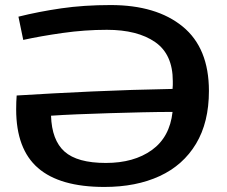

<svg xmlns="http://www.w3.org/2000/svg" viewBox="-20 -730 900 760"><path d="M72 -572 53 -664Q133 -684 222.5 -697Q312 -710 418 -710Q599 -710 703 -625Q807 -540 807 -370Q807 -246 756 -161Q705 -76 612 -33Q519 10 393 10Q217 10 130.5 -65Q44 -140 44 -297Q44 -309 44.5 -326Q45 -343 46 -352Q191 -361 345.5 -368Q500 -375 663 -378Q664 -386 664 -393.5Q664 -401 664 -409Q664 -515 594 -563.5Q524 -612 403 -612Q316 -612 228 -599.5Q140 -587 72 -572ZM663 -287Q610 -287 544.5 -285.5Q479 -284 412 -282Q345 -280 285 -277.5Q225 -275 182 -272Q185 -175 235.5 -130Q286 -85 399 -85Q510 -85 581 -136Q652 -187 663 -287Z"/></svg>

Font: Georama Extended Medium
Style: Regular
Weight: 500
Width: 7
Designer: Jean-Baptiste Levee
Foundry: Production Type
Version: Version 1.000